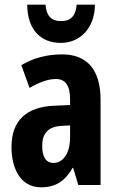

<svg xmlns="http://www.w3.org/2000/svg" viewBox="-20 -789 504 819"><path d="M385 -769H307C303 -719 280 -699 240 -699C199 -699 178 -721 174 -769H96C97 -662 154 -606 239 -606C322 -606 384 -669 385 -769ZM245 -557C179 -557 120 -541 71 -511L106 -414C151 -440 187 -452 218 -452C260 -452 279 -423 279 -364V-341L211 -338C93 -333 29 -275 29 -162C29 -74 65 10 155 10C219 10 257 -17 290 -73H292L314 0H409V-363C409 -491 352 -557 245 -557ZM242 -252 279 -254V-203C279 -137 250 -94 209 -94C177 -94 160 -118 160 -167C160 -221 187 -249 242 -252Z"/></svg>

Font: Noto Sans Thai Looped ExtraCondensed
Style: Bold
Weight: 700
Width: 2
Designer: Sasikarn Vongin, Ben Mitchell
Foundry: The Fontpad Ltd
Version: Version 1.001